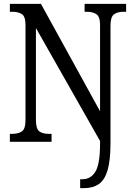

<svg xmlns="http://www.w3.org/2000/svg" viewBox="-20 -734 695 994"><path d="M395 240V194H406Q450 194 474 154.5Q498 115 498 10V-4L166 -589V-113Q166 -66 184 -53.5Q202 -41 232 -41H247V0H31V-41H43Q74 -41 93 -53.5Q112 -66 112 -113V-605Q112 -649 93 -661Q74 -673 45 -673H31V-714H192L498 -158V-605Q498 -648 479 -660.5Q460 -673 431 -673H418V-714H633V-673H618Q589 -673 570.5 -660Q552 -647 552 -601V8Q552 96 537 147Q522 198 491.5 219Q461 240 415 240Z"/></svg>

Font: Noto Serif Georgian Condensed
Style: Regular
Weight: 400
Width: 3
Designer: Monotype Design Team, Akaki Razmadze
Foundry: Google LLC
Version: Version 2.003; ttfautohint (v1.8.4.7-5d5b)